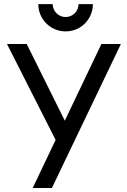

<svg xmlns="http://www.w3.org/2000/svg" viewBox="-20 -940 637 960"><path d="M308 -783Q271 -783 239.5 -801.2Q208 -819.5 189.8 -851Q171.5 -882.5 171.5 -919.5H243.5Q243.5 -902 252.2 -887.2Q261 -872.5 275.8 -863.8Q290.5 -855 308 -855Q326 -855 340.8 -863.8Q355.5 -872.5 364 -887.2Q372.5 -902 372.5 -919.5H444.5Q444.5 -882.5 426.2 -851Q408 -819.5 376.8 -801.2Q345.5 -783 308 -783ZM239.5 0H143.5L258 -240.5L15 -720H113.5L304 -336.5L487 -720H584.5Z"/></svg>

Font: Vela Sans Med
Style: Regular
Weight: 500
Designer: Principal design: Mikhail Sharanda - project Manrope.
Design modification: Ravid Balaliev
Foundry: Mikhail Sharanda
Version: Version 1.001